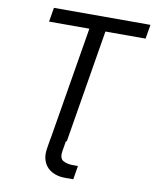

<svg xmlns="http://www.w3.org/2000/svg" viewBox="-99 -802 870 1081"><g transform="rotate(10 336.0 -262.0)"><path d="M317.4 0 307.6 58.6Q300.8 101.1 324.2 113.8Q347.7 126.5 381.8 126H408.2L395.5 204.1H347.2Q317.9 204.1 292 195.1Q266.1 186 247.8 167.7Q229.5 149.4 221.7 122.3Q213.9 95.2 219.7 59.6L229.5 0ZM106.9 -646.5 120.6 -727.5H672.4L658.7 -646.5H429.2L322.3 0H230L337.4 -646.5Z"/></g></svg>

Font: Inter 17pt
Style: Italic
Weight: 400
Italic angle: -9.3988°
Version: Version 4.001;git-66647c0bb